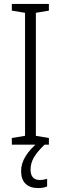

<svg xmlns="http://www.w3.org/2000/svg" viewBox="-20 -785 309 974"><path d="M228 -51H40V-85L107 -96V-720L40 -731V-765H228V-731L162 -720V-96L228 -85ZM135 75Q135 128 182 128Q193 128 203 126Q213 124 219 122V161Q210 165 198.5 167Q187 169 173 169Q132 169 109.5 147Q87 125 87 83Q87 44 110.5 6.5Q134 -31 173 -62L206 -51Q171 -18 153 12Q135 42 135 75Z"/></svg>

Font: Noto Sans Tamil UI Condensed Light
Style: Regular
Weight: 300
Width: 3
Designer: Jelle Bosma - Monotype Design Team
Foundry: Monotype Imaging Inc.
Version: Version 2.004; ttfautohint (v1.8.4.7-5d5b)